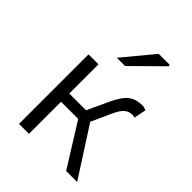

<svg xmlns="http://www.w3.org/2000/svg" viewBox="-226 -919 1037 1037"><g transform="rotate(45 292.5 -400.5)"><path d="M105 -531H181V-308H309L366 -431Q397 -497 428 -519.5Q459 -542 505 -542Q520 -542 536 -535L522 -465Q512 -468 503 -468Q478 -468 459 -452.5Q440 -437 420 -393L369 -280L549 0H465L312 -245H181V0H105ZM371 -801H454L458 -793L289 -626H226Z"/></g></svg>

Font: Nebula Sans Book
Style: Regular
Weight: 400
Designer: Paul D. Hunt for Adobe (as Source Sans)
Foundry: Nebula Entertainment & Broadcasting LLC
Version: Version 1.010